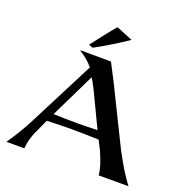

<svg xmlns="http://www.w3.org/2000/svg" viewBox="-156 -1061 1175 1207"><g transform="rotate(20 431.0 -458.0)"><path d="M16 0H136C138 -50 162 -112 169 -123L209 -211C266 -213 323 -215 375 -215C437 -215 497 -213 556 -211L589 -146C616 -83 630 -42 633 0H833C784 -63 750 -126 711 -197L523 -579L461 -699L257 -700V-697C290 -677 324 -650 349 -619L124 -179C100 -131 60 -63 16 0ZM235 -265 381 -565C395 -541 408 -518 418 -497L529 -265C483 -263 438 -262 395 -262C340 -262 286 -263 235 -265ZM295 -751 323 -741C400 -783 470 -826 536 -871L426 -916C383 -867 333 -799 295 -751Z"/></g></svg>

Font: Coconat Demi
Style: Regular
Weight: 400
Designer: Sara Lavazza
Foundry: Collletttivo
Version: Version 1.000;Glyphs 3.2 (3217)